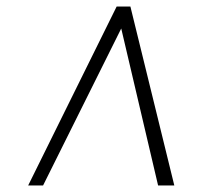

<svg xmlns="http://www.w3.org/2000/svg" viewBox="-20 -768 631 586"><path d="M66 -202 336 -748H378L512 -202H462.5L350 -681L111.5 -202Z"/></svg>

Font: Merriweather 144pt Black
Style: Italic
Weight: 900
Italic angle: -7.8°
Version: Version 2.101